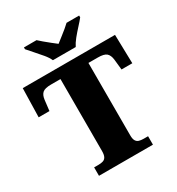

<svg xmlns="http://www.w3.org/2000/svg" viewBox="-214 -1066 1111 1202"><g transform="rotate(-30 341.0 -465.5)"><path d="M147 0V-61H179Q198 -61 212 -65.5Q226 -70 233.5 -84Q241 -98 241 -125V-645H173Q128 -645 111 -630Q94 -615 90 -582L81 -506H3L8 -714H675L680 -506H602L594 -582Q590 -615 573 -630Q556 -645 511 -645H443V-121Q443 -95 451 -82Q459 -69 473 -65Q487 -61 505 -61H537V0ZM259 -771Q249 -794 227 -820.5Q205 -847 181.5 -873Q158 -899 142 -918V-931H233Q244 -921 263.5 -904Q283 -887 304.5 -870.5Q326 -854 341 -842Q356 -854 377.5 -870.5Q399 -887 419.5 -904Q440 -921 450 -931H541V-918Q526 -899 502 -873Q478 -847 456.5 -820.5Q435 -794 424 -771Z"/></g></svg>

Font: Noto Rashi Hebrew Black
Style: Regular
Weight: 900
Version: Version 1.006